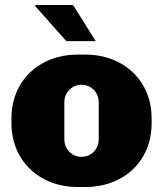

<svg xmlns="http://www.w3.org/2000/svg" viewBox="-20 -740 654 770"><path d="M273 -720H122L120 -717L246 -575H364ZM323 -521H291C139 -521 26 -417 26 -266V-245C26 -95 139 10 291 10H323C475 10 588 -93 588 -245V-266C588 -417 475 -521 323 -521ZM307 -400C346 -400 376 -369 376 -330V-181C376 -142 346 -111 307 -111C268 -111 238 -142 238 -181V-330C238 -369 268 -400 307 -400Z"/></svg>

Font: Chivo Light
Style: Bold
Weight: 900
Designer: Hector Gatti
Foundry: Omnibus-Type
Version: Version 1.003;PS 001.003;hotconv 1.0.70;makeotf.lib2.5.58329